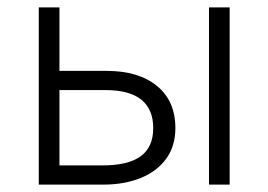

<svg xmlns="http://www.w3.org/2000/svg" viewBox="-20 -500 727 520"><path d="M85 0V-480H141V-52H257Q327 -52 361 -76.8Q395 -101.5 395 -153Q395 -204 362.8 -230Q330.5 -256 266 -256H128V-308H269Q355.5 -308 405.2 -267.2Q455 -226.5 455 -153Q455 -104.5 430.2 -70.2Q405.5 -36 361.2 -18Q317 0 259 0ZM546 0V-480H602V0Z"/></svg>

Font: Geologica Cursive Thin
Style: Regular
Weight: 250
Designer: Sindre Bremnes, Frode Helland
Foundry: Monokrom Skriftforlag AS
Version: Version 1.010;gftools[0.9.28]